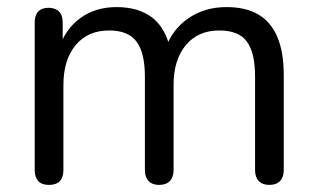

<svg xmlns="http://www.w3.org/2000/svg" viewBox="-20 -515 896 542"><path d="M118 7Q98 7 88 -4Q78 -15 78 -35V-452Q78 -472 88 -482.5Q98 -493 117 -493Q136 -493 146.5 -482.5Q157 -472 157 -452V-364L146 -378Q165 -434 207.5 -464.5Q250 -495 309 -495Q371 -495 409.5 -465.5Q448 -436 461 -374H446Q464 -430 510.5 -462.5Q557 -495 619 -495Q674 -495 709.5 -474Q745 -453 763 -410.5Q781 -368 781 -303V-35Q781 -15 770.5 -4Q760 7 740 7Q721 7 710.5 -4Q700 -15 700 -35V-299Q700 -366 677 -397.5Q654 -429 599 -429Q539 -429 504.5 -387.5Q470 -346 470 -275V-35Q470 -15 459.5 -4Q449 7 429 7Q410 7 399.5 -4Q389 -15 389 -35V-299Q389 -366 365.5 -397.5Q342 -429 288 -429Q228 -429 193.5 -387.5Q159 -346 159 -275V-35Q159 7 118 7Z"/></svg>

Font: Nunito ExtraLight
Style: Regular
Weight: 400
Version: Version 3.602